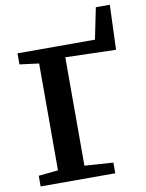

<svg xmlns="http://www.w3.org/2000/svg" viewBox="-98 -987 803 1056"><g transform="rotate(-10 303.0 -459.0)"><path d="M41.8 0V-59.6L151.1 -70.6V-667.4L43.6 -681.2V-743H476.2L512 -918H590.1L580.8 -668L298.8 -676V-70.6L458.6 -59.6V0Z"/></g></svg>

Font: Merriweather Light
Style: Regular
Weight: 300
Designer: Eben Sorkin
Foundry: Eben Sorkin
Version: Version 2.100